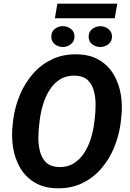

<svg xmlns="http://www.w3.org/2000/svg" viewBox="-20 -1017 709 1047"><path d="M641.1 -374.5 637.2 -340.3Q627.4 -272 600.6 -208.5Q573.7 -145 530.3 -95.5Q486.8 -45.9 427 -17.3Q367.2 11.2 291.5 9.8Q219.2 8.3 169.2 -21.7Q119.1 -51.8 90.1 -101.6Q61 -151.4 51.3 -212.6Q41.5 -273.9 49.3 -338.4L53.2 -372.1Q63 -440.4 90.1 -503.4Q117.2 -566.4 160.9 -616Q204.6 -665.5 264.4 -693.8Q324.2 -722.2 398.9 -720.7Q471.2 -719.7 521.2 -689.7Q571.3 -659.7 600.3 -610.1Q629.4 -560.5 639.2 -499.3Q648.9 -438 641.1 -374.5ZM492.7 -338.4 497.1 -373.5Q501 -406.7 501.2 -445.6Q501.5 -484.4 492.2 -520.3Q482.9 -556.2 459.2 -579.3Q435.5 -602.5 391.1 -604.5Q343.3 -606 309.3 -585.4Q275.4 -564.9 252.7 -530Q230 -495.1 216.8 -453.9Q203.6 -412.6 198.2 -373L193.8 -337.9Q189.5 -305.2 189.2 -265.9Q189 -226.6 198.2 -190.7Q207.5 -154.8 231.4 -131.3Q255.4 -107.9 299.8 -106Q347.2 -104.5 381.1 -125.5Q415 -146.5 438 -181.4Q460.9 -216.3 474.1 -257.6Q487.3 -298.8 492.7 -338.4ZM619.6 -997.1 605.5 -917.5H279.3L293 -997.1ZM259.8 -815.9Q258.8 -842.3 277.6 -858.2Q296.4 -874 321.3 -874.5Q345.7 -875 365.7 -860.1Q385.7 -845.2 386.2 -819.3Q386.7 -793 367.7 -777.1Q348.6 -761.2 323.7 -760.7Q299.3 -760.3 279.8 -775.1Q260.3 -790 259.8 -815.9ZM463.4 -815.9Q462.9 -842.3 481.9 -857.9Q501 -873.5 525.4 -874Q550.3 -874.5 570.1 -859.6Q589.8 -844.7 590.8 -819.3Q591.3 -792.5 572.3 -776.9Q553.2 -761.2 528.3 -760.7Q503.4 -760.3 483.6 -774.9Q463.9 -789.6 463.4 -815.9Z"/></svg>

Font: Roboto
Style: Bold Italic
Weight: 700
Italic angle: -12°
Designer: Christian Robertson
Foundry: Google
Version: Version 3.0